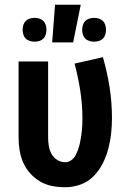

<svg xmlns="http://www.w3.org/2000/svg" viewBox="-20 -778 540 806"><path d="M254 8Q227 8 200 3Q173 -2 149.5 -15.5Q126 -29 107.5 -49.5Q89 -70 78 -94.5Q67 -119 62.5 -146Q58 -173 58 -200V-520H182V-200Q182 -182 185 -164.5Q188 -147 196.5 -131.5Q205 -116 220.5 -106.5Q236 -97 254 -97Q267 -97 278.5 -105Q290 -113 296.5 -125Q303 -137 307.5 -149.5Q312 -162 315 -175Q318 -188 320 -201Q322 -214 323.5 -227.5Q325 -241 325.5 -254.5Q326 -268 326 -281Q326 -339 317 -397Q308 -455 293 -511L412 -538Q430 -476 440 -412Q450 -348 450 -283Q450 -250 446.5 -217.5Q443 -185 434.5 -153Q426 -121 411 -91.5Q396 -62 373 -38.5Q350 -15 318.5 -3.5Q287 8 254 8ZM375 -603Q365 -603 355 -606Q345 -609 338 -616Q331 -623 328 -633Q325 -643 325 -653Q325 -663 328 -673Q331 -683 338 -690Q345 -697 355 -700Q365 -703 375 -703Q385 -703 395 -700Q405 -697 412 -690Q419 -683 422 -673Q425 -663 425 -653Q425 -643 422 -633Q419 -623 412 -616Q405 -609 395 -606Q385 -603 375 -603ZM125 -603Q115 -603 105 -606Q95 -609 88 -616Q81 -623 78 -633Q75 -643 75 -653Q75 -663 78 -673Q81 -683 88 -690Q95 -697 105 -700Q115 -703 125 -703Q135 -703 145 -700Q155 -697 162 -690Q169 -683 172 -673Q175 -663 175 -653Q175 -643 172 -633Q169 -623 162 -616Q155 -609 145 -606Q135 -603 125 -603ZM199 -600 211 -758H319L287 -600Z"/></svg>

Font: Iosevka Term Curly Extrabold
Style: Regular
Weight: 800
Designer: Belleve Invis
Foundry: Belleve Invis
Version: Version 32.3.0